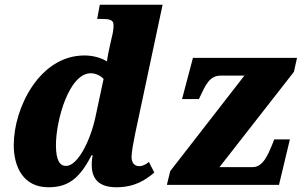

<svg xmlns="http://www.w3.org/2000/svg" viewBox="-20 -780 1279 810"><path d="M184 10C263 10 314 -22 366 -125H371C369 -117 367 -102 367 -84C367 -14 410 10 471 10C549 10 594 -21 631 -52L608 -97C601 -90 584 -79 568 -79C549 -79 535 -91 535 -118C535 -140 543 -179 550 -215L666 -760H401L390 -700H413C455 -700 459 -689 459 -672C459 -656 456 -639 451 -620L443 -584C440 -572 433 -538 431 -521C407 -536 373 -546 336 -546C147 -546 38 -325 38 -168C38 -75 79 10 184 10ZM684 0H1157L1203 -192H1137L1128 -169C1110 -126 1089 -75 1046 -75H906L1220 -477L1233 -536H794L748 -362H819L821 -366C846 -418 862 -461 911 -461H1011L698 -58ZM259 -80C234 -80 216 -100 216 -168C216 -272 271 -471 363 -471C381 -471 404 -462 417 -447L383 -288C361 -184 307 -80 259 -80Z"/></svg>

Font: Noto Serif SemiCondensed Black
Style: Italic
Weight: 900
Width: 4
Italic angle: -12°
Designer: Monotype Design Team
Foundry: Monotype Imaging Inc.
Version: Version 2.014